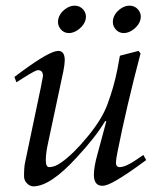

<svg xmlns="http://www.w3.org/2000/svg" viewBox="-20 -648 580 679"><path d="M418 -531Q399 -531 387.5 -546Q376 -561 380 -580Q384 -599 401.5 -613.5Q419 -628 438 -628Q457 -628 469 -613.5Q481 -599 477 -580Q473 -561 454.5 -546Q436 -531 418 -531ZM224 -531Q205 -531 193.5 -546Q182 -561 186 -580Q190 -599 207.5 -613.5Q225 -628 244 -628Q263 -628 275 -613.5Q287 -599 283 -580Q279 -561 260.5 -546Q242 -531 224 -531ZM487 -100 497 -82Q428 -31 391 -10Q359 9 342 9Q312 9 312 -30Q312 -58 325 -104L356 -219L352 -220Q319 -164 251 -91Q158 11 98 11Q86 11 75.5 0.5Q65 -10 65 -25Q65 -58 69 -75L124 -337Q132 -377 132 -379Q132 -400 114 -400Q106 -400 65 -374L38 -357L31 -376L58 -396Q156 -468 186 -468Q209 -468 209 -435Q209 -421 204 -396L148 -133Q142 -104 142 -81Q142 -57 154 -57Q174 -57 196 -73Q239 -103 289 -164Q340 -225 360 -279Q383 -341 395 -402L404 -451L470 -468L477 -459Q427 -269 396 -113Q390 -83 390 -74Q390 -57 403 -57Q424 -57 462 -83Z"/></svg>

Font: GFS Didot
Style: Italic
Weight: 400
Italic angle: -12°
Designer: Takis Katsoulidis and George D. Matthiopoulos
Foundry: George Matthiopoulos and Takis Katsoulidis
Version: Version 1.0